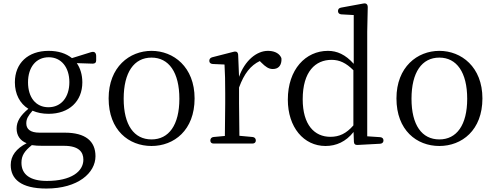

<svg xmlns="http://www.w3.org/2000/svg" viewBox="-20 -826 2858 1110"><path d="M248 264C432 264 532 173 532 77C532 -10 474 -59 355 -59H209C153 -59 132 -81 132 -113C132 -139 143 -157 168 -186C196 -174 226 -168 261 -168C379 -168 456 -240 456 -350C456 -394 444 -432 424 -461L516 -458C529 -458 536 -464 536 -477V-502C536 -512 533 -519 528 -523C523 -527 515 -527 505 -524L396 -490C362 -517 318 -532 261 -532C142 -532 66 -461 66 -350C66 -282 95 -227 144 -197C97 -158 76 -123 76 -83C76 -43 96 -13 134 2C74 33 42 74 42 128C42 209 101 264 248 264ZM104 115C104 73 122 47 164 13C183 16 202 17 227 17H350C436 17 462 53 462 97C462 166 391 220 251 220C156 220 104 184 104 115ZM142 -350C142 -437 188 -495 262 -495C334 -495 381 -437 381 -351C381 -264 334 -206 260 -206C187 -206 142 -263 142 -350Z M856 18C986 18 1105 -73 1105 -257C1105 -439 983 -532 856 -532C729 -532 608 -439 608 -257C608 -73 725 18 856 18ZM695 -255C695 -408 755 -493 856 -493C956 -493 1017 -408 1017 -255C1017 -103 956 -20 856 -20C755 -20 695 -103 695 -255Z M1196 -14C1196 -2 1203 4 1216 4H1439C1452 4 1459 -3 1459 -14C1459 -25 1452 -33 1440 -34L1364 -41C1363 -97 1362 -175 1362 -228V-320C1391 -400 1429 -448 1482 -473L1491 -464C1515 -440 1533 -427 1557 -427C1588 -427 1604 -445 1607 -474C1608 -484 1608 -490 1603 -498C1589 -522 1560 -532 1529 -532C1463 -532 1395 -475 1362 -382L1357 -505C1357 -516 1354 -521 1350 -525C1346 -528 1338 -529 1328 -526L1207 -495C1196 -492 1190 -485 1190 -474C1190 -463 1198 -457 1210 -456L1278 -453C1281 -404 1282 -354 1282 -287V-228C1282 -175 1281 -96 1280 -40L1215 -34C1203 -33 1196 -25 1196 -14Z M1862 18C1924 18 1980 -7 2024 -63L2026 -7C2026 6 2034 13 2047 12L2178 5C2190 4 2197 -3 2197 -14C2197 -25 2190 -32 2178 -33L2103 -38V-643L2106 -783C2106 -793 2104 -799 2099 -803C2094 -807 2087 -807 2077 -805L1952 -782C1940 -780 1934 -773 1934 -762C1934 -751 1941 -744 1953 -743L2025 -739V-457C1977 -511 1928 -532 1876 -532C1747 -532 1644 -425 1644 -250C1644 -90 1736 18 1862 18ZM1730 -252C1730 -413 1804 -480 1897 -480C1943 -480 1981 -462 2023 -420V-101C1982 -54 1942 -35 1890 -35C1798 -35 1730 -104 1730 -252Z M2520 18C2650 18 2769 -73 2769 -257C2769 -439 2647 -532 2520 -532C2393 -532 2272 -439 2272 -257C2272 -73 2389 18 2520 18ZM2359 -255C2359 -408 2419 -493 2520 -493C2620 -493 2681 -408 2681 -255C2681 -103 2620 -20 2520 -20C2419 -20 2359 -103 2359 -255Z"/></svg>

Font: 寒蝉锦书宋
Style: Regular
Weight: 400
Designer: 寒蝉锦书宋{Warren} 思源宋体{Ryoko NISHIZUKA 西塚涼子 (kana & ideographs); Frank Grießhammer (Latin, Greek & Cyrillic); Wenlong ZHANG 
Foundry: Adobe & ChillType
Version: Version 2.000;Glyphs 3.1.1 (3135)